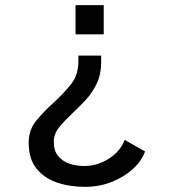

<svg xmlns="http://www.w3.org/2000/svg" viewBox="-20 -520 690 746"><path d="M383 -386.5H273.5V-500H383ZM373 -304V-277.5Q373 -231 356 -195.5Q339 -160 313.5 -132.2Q288 -104.5 262 -80.5Q233 -53.5 211 -27Q189 -0.5 189 31Q189 66.5 206.8 87.2Q224.5 108 251.5 116.5Q278.5 125 307.5 125Q358 125 402.8 96.5Q447.5 68 464.5 23.5L543.5 68.5Q531 104.5 497.2 135.8Q463.5 167 415 186.5Q366.5 206 309.5 206Q251 206 201.5 189.2Q152 172.5 121.8 135Q91.5 97.5 91.5 34.5Q91.5 -16 121.5 -52Q151.5 -88 187.5 -120.5Q224 -153.5 254.2 -190.5Q284.5 -227.5 284.5 -280.5V-304Z"/></svg>

Font: Trispace
Style: Regular
Weight: 400
Designer: Tyler Finck
Foundry: Etcetera Type Company
Version: Version 1.210; ttfautohint (v1.8.3)